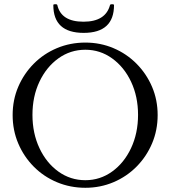

<svg xmlns="http://www.w3.org/2000/svg" viewBox="-20 -878 808 911"><path d="M385 13Q313 13 250 -13.5Q187 -40 140 -87.5Q93 -135 66.5 -197.5Q40 -260 40 -332Q40 -404 66.5 -466Q93 -528 140 -575.5Q187 -623 250 -649.5Q313 -676 385 -676Q456 -676 518.5 -649.5Q581 -623 628 -575.5Q675 -528 701.5 -466Q728 -404 728 -332Q728 -260 701.5 -197.5Q675 -135 628 -87.5Q581 -40 518.5 -13.5Q456 13 385 13ZM385 -23Q455 -23 512 -64Q569 -105 602 -175.5Q635 -246 635 -333Q635 -420 602 -490Q569 -560 512 -601Q455 -642 385 -642Q314 -642 257 -601Q200 -560 167 -490Q134 -420 134 -333Q134 -246 167 -175.5Q200 -105 257 -64Q314 -23 385 -23ZM377 -722Q233 -722 233 -854Q233 -857 236.5 -857.5Q240 -858 243 -858Q245 -858 248 -857.5Q251 -857 252 -854Q270 -775 376 -775Q481 -775 502 -854Q503 -858 511 -858Q513 -858 517 -857.5Q521 -857 521 -854Q521 -722 377 -722Z"/></svg>

Font: Junicode SmExp
Style: Regular
Weight: 400
Width: 6
Designer: Peter S. Baker
Version: Version 2.205; ttfautohint (v1.8.4)